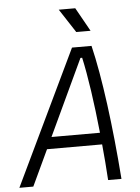

<svg xmlns="http://www.w3.org/2000/svg" viewBox="-75 -940 721 986"><g transform="rotate(-5 285.0 -447.0)"><path d="M-15.6 0H56.2L143.1 -185.1H427.2C433.1 -125 438 -63 441.9 0H510.7C490.2 -273.4 457 -528.3 417 -693.8H316.4ZM171.4 -245.6 355 -637.2H363.8C385.3 -540.5 405.3 -402.3 421.4 -245.6ZM345.2 -771.5H418.9L350.6 -893.6H265.6Z"/></g></svg>

Font: Cascadia Mono PL Light
Style: Italic
Weight: 300
Italic angle: -10°
Monospace: yes
Designer: Aaron Bell
Foundry: Saja Typeworks
Version: Version 2404.023